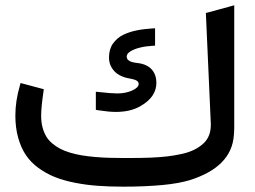

<svg xmlns="http://www.w3.org/2000/svg" viewBox="-20 -700 956 720"><path d="M449.7 -107.4Q512.2 -107.4 546.4 -108.9Q580.1 -110.4 607.2 -113.5Q634.3 -116.7 660.9 -122.6Q687.5 -128.4 707 -137.9Q726.6 -147.5 741.7 -160.9Q756.8 -174.3 764.2 -193.6Q771.5 -212.9 770.5 -236.8L752 -651.4L759.8 -653.3L846.2 -676.8L858.4 -680.2V-667.5V-221.7Q858.4 -210 856.9 -191.9Q848.1 -73.7 691.4 -24.4Q671.9 -18.6 646.7 -13.9Q621.6 -9.3 590.6 -6.3Q559.6 -3.4 522.7 -1.7Q485.8 0 442.9 0Q390.6 0 347.2 -3.2Q303.7 -6.3 261.2 -14.6Q218.8 -22.9 185.8 -36.1Q152.8 -49.3 124.3 -70.1Q95.7 -90.8 77.1 -118.4Q58.6 -146 48.1 -183.6Q37.6 -221.2 37.6 -267.1Q37.6 -321.3 54.7 -379.9L57.1 -388.7L66.4 -386.2L135.7 -367.7L144 -365.7L143.1 -356.9Q134.3 -297.4 134.3 -266.1Q134.3 -242.7 139.2 -223.6Q144 -204.6 152.8 -189.5Q161.6 -174.3 175.5 -162.6Q189.5 -150.9 205.6 -142.3Q221.7 -133.8 243.4 -127.4Q265.1 -121.1 286.9 -117.4Q308.6 -113.8 336.7 -111.3Q364.7 -108.9 390.9 -108.2Q417 -107.4 449.7 -107.4ZM350.1 -355Q397.9 -349.6 419.9 -349.6Q451.2 -349.6 475.6 -360.6Q500 -371.6 500 -385.3Q500 -393.6 491.5 -398.2Q482.9 -402.8 465.3 -405.8Q444.3 -409.2 427.5 -418.5Q410.6 -427.7 399.7 -444.8Q388.7 -461.9 388.7 -484.4Q388.7 -500 392.6 -513.4Q396.5 -526.9 403.8 -536.9Q411.1 -546.9 420.4 -555.2Q429.7 -563.5 441.9 -569.3Q454.1 -575.2 466.8 -579.3Q479.5 -583.5 494.4 -586.4Q509.3 -589.4 522.7 -590.8Q536.1 -592.3 551.3 -593.3L561.5 -593.8V-583.5V-538.1V-528.8L552.2 -528.3Q526.9 -526.9 504.9 -521.5Q482.9 -516.1 469 -507.3Q455.1 -498.5 455.1 -488.3Q455.1 -480 460.7 -474.9Q466.3 -469.7 475.3 -467.3Q484.4 -464.8 501.5 -462.9Q522.5 -459.5 536.9 -450Q551.3 -440.4 558.8 -425Q566.4 -409.7 566.4 -389.2Q566.4 -335.9 506.3 -301.8Q469.2 -280.3 414.1 -280.3Q388.7 -280.3 347.7 -286.6L339.4 -288.1V-296.4V-345.2V-356Z"/></svg>

Font: Samim Medium FD
Style: Medium-FD
Weight: 500
Foundry: DejaVu fonts team - Redesigned by Saber Rastikerdar
Version: Version 4.0.5